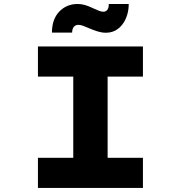

<svg xmlns="http://www.w3.org/2000/svg" viewBox="-20 -930 896 950"><path d="M167.7 0V-149.1H342.5V-550.9H167.7V-700H687.2V-550.9H512.5V-149.1H687.2V0ZM504.3 -768Q484.8 -768 464.4 -774.1Q444.1 -780.1 420.2 -790.4Q402.1 -798.6 389.8 -802.9Q377.5 -807.1 367.5 -807.1Q353.4 -807.1 345.1 -796.9Q336.9 -786.6 336.9 -768.6H237Q237 -834.6 273.1 -872.5Q309.3 -910.3 364.7 -910.3Q382.3 -910.3 400 -905.3Q417.7 -900.3 444.2 -887.7Q460.5 -880 471.4 -876Q482.3 -872 491.3 -872Q504.7 -872 511.9 -882.6Q519 -893.1 518 -910.3H617Q617 -871.5 603 -838.9Q588.9 -806.3 563.6 -787.2Q538.2 -768 504.3 -768Z"/></svg>

Font: Lexend Tera
Style: Regular
Weight: 400
Designer: Bonnie Shaver-Troup, Thomas Jockin
Foundry: Lexend
Version: Version 1.007